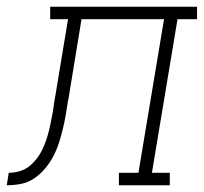

<svg xmlns="http://www.w3.org/2000/svg" viewBox="-76 -550 605 570"><path d="M-56 0 -50 -37Q-34 -37 -17 -42Q0 -47 13.5 -58.5Q27 -70 37 -84.5Q47 -99 54 -115.5Q61 -132 65.5 -148Q70 -164 73.5 -180.5Q77 -197 80 -213.5Q83 -230 85 -247Q86 -251 86.5 -255.5Q87 -260 88 -264L126 -493H73V-530H509V-493H451L375 -37H428V0H277V-37H335L411 -493H166L127 -255Q127 -254 127 -254Q127 -254 127 -253L126 -252Q123 -231 119.5 -210.5Q116 -190 111 -169Q106 -148 99.5 -127.5Q93 -107 83 -87.5Q73 -68 58.5 -50.5Q44 -33 25.5 -20.5Q7 -8 -14 -4Q-35 0 -56 0Z"/></svg>

Font: Iosevka Curly Slab XLtObl
Style: Regular
Weight: 200
Italic angle: -9°
Monospace: yes
Designer: Belleve Invis
Foundry: Belleve Invis
Version: Version 11.1.0; ttfautohint (v1.8.3)